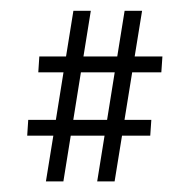

<svg xmlns="http://www.w3.org/2000/svg" viewBox="-20 -373 320 355"><path d="M30.3 -122.1H78.6L64.9 -37.6H97.2L110.8 -122.1H173.3L159.7 -37.6H191.9L205.6 -122.1H257.8L259.8 -151.4H210.2L224.4 -239.3H278.3L280.3 -268.6H229L242.7 -353H210.4L196.8 -268.6H134.3L147.9 -353H115.7L102.1 -268.6H52.7L50.8 -239.3H97.4L83.3 -151.4H32.2ZM115.5 -151.4 129.6 -239.3H192.1L178 -151.4Z"/></svg>

Font: RisaltypS01
Style: Medium
Weight: 500
Italic angle: -9°
Designer: gluk
Foundry: gluk
Version: Version 0.24